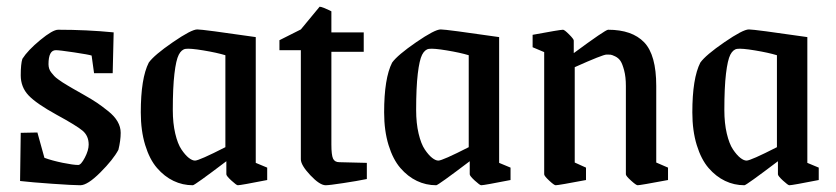

<svg xmlns="http://www.w3.org/2000/svg" viewBox="-20 -545 2499 574"><path d="M220.2 8.8Q199.2 8.8 136.2 4.4Q73.2 0 40 -3.9L42 -147.9L91.8 -148.9L112.8 -73.2Q135.3 -64.9 167.2 -58.3Q199.2 -51.8 213.9 -51.8Q222.2 -51.8 233.6 -73.7Q245.1 -95.7 245.1 -112.8Q245.1 -138.7 227.1 -154.1Q209 -169.4 148.9 -202.1Q88.4 -235.4 65.2 -260Q42 -284.7 42 -319.8Q42 -354 46.9 -369.1Q63 -394.5 100.3 -425.3Q137.7 -456.1 153.8 -456.1Q239.7 -456.1 319.8 -448.2L316.9 -326.2H261.2L253.9 -378.9Q245.6 -381.8 201.7 -388.4Q157.7 -395 147 -395Q125 -395 125 -353Q125 -346.2 127 -339.8Q128.9 -333.5 133.8 -327.6Q138.7 -321.8 142.3 -317.6Q146 -313.5 154.5 -307.4Q163.1 -301.3 167.2 -298.6Q171.4 -295.9 182.4 -289.3Q193.4 -282.7 196.8 -280.8Q203.6 -276.9 229.5 -262.2Q255.4 -247.6 269.5 -238Q283.7 -228.5 303 -213.1Q322.3 -197.8 331.5 -181.6Q340.8 -165.5 340.8 -147.9Q340.8 -125 334 -97.2Q318.4 -67.9 280 -29.5Q241.7 8.8 220.2 8.8Z M556.6 8.8Q525.9 8.8 498.8 -4.2Q471.7 -17.1 449.5 -42.7Q427.2 -68.4 414.1 -111.3Q400.9 -154.3 400.9 -209Q400.9 -311 424.8 -357.9Q440.9 -380.4 496.6 -418.7Q552.2 -457 569.8 -457Q586.9 -457 744.6 -434.1V-58.1L778.8 -43.9V-6.8Q699.7 8.8 690.9 8.8Q687 8.8 671.9 -5.1Q656.7 -19 656.7 -23.9V-63Q562 8.8 556.6 8.8ZM563 -64.9Q575.2 -64.9 653.8 -105V-379.9Q627.9 -387.7 588.1 -394.3Q548.3 -400.9 534.7 -398.9Q522.5 -397 514.4 -381.3Q506.3 -365.7 501.5 -324.7Q496.6 -283.7 496.6 -215.8Q496.6 -176.8 503.9 -145.8Q511.2 -114.7 522.5 -98.1Q533.7 -81.5 544.2 -73.2Q554.7 -64.9 563 -64.9Z M953.6 8.8Q936 8.8 907.7 -21.2Q879.4 -51.3 879.4 -68.8V-395H815.4V-424.8L879.4 -457L935.5 -524.9Q939.5 -524.9 948.2 -521.5Q957 -518.1 963.9 -514.6L970.7 -511.2V-448.2H1067.4V-390.1H970.7V-112.8Q970.7 -82 975.6 -71Q980.5 -60.1 994.6 -60.1L1076.7 -58.1V-9.8Q1047.9 -3.9 1006.1 2.4Q964.4 8.8 953.6 8.8Z M1284.2 8.8Q1253.4 8.8 1226.3 -4.2Q1199.2 -17.1 1177 -42.7Q1154.8 -68.4 1141.6 -111.3Q1128.4 -154.3 1128.4 -209Q1128.4 -311 1152.3 -357.9Q1168.5 -380.4 1224.1 -418.7Q1279.8 -457 1297.4 -457Q1314.5 -457 1472.2 -434.1V-58.1L1506.3 -43.9V-6.8Q1427.2 8.8 1418.5 8.8Q1414.6 8.8 1399.4 -5.1Q1384.3 -19 1384.3 -23.9V-63Q1289.6 8.8 1284.2 8.8ZM1290.5 -64.9Q1302.7 -64.9 1381.3 -105V-379.9Q1355.5 -387.7 1315.7 -394.3Q1275.9 -400.9 1262.2 -398.9Q1250 -397 1241.9 -381.3Q1233.9 -365.7 1229 -324.7Q1224.1 -283.7 1224.1 -215.8Q1224.1 -176.8 1231.4 -145.8Q1238.8 -114.7 1250 -98.1Q1261.2 -81.5 1271.7 -73.2Q1282.2 -64.9 1290.5 -64.9Z M1641.1 8.8Q1636.7 8.8 1621.8 -5.1Q1606.9 -19 1606.9 -23.9V-389.2L1572.3 -403.8V-440.9Q1654.3 -456.1 1663.1 -456.1Q1667.5 -456.1 1681.4 -442.1Q1695.3 -428.2 1695.3 -423.8V-386.2Q1790 -456.1 1797.9 -456.1Q1869.6 -456.1 1905.8 -418.5Q1941.9 -380.9 1941.9 -288.1V-59.1L1977.1 -43.9V-6.8Q1894 8.8 1886.2 8.8Q1881.8 8.8 1866.5 -5.1Q1851.1 -19 1851.1 -23.9V-288.1Q1851.1 -315.4 1845.9 -334.7Q1840.8 -354 1835 -362.8Q1829.1 -371.6 1819.1 -376.5Q1809.1 -381.3 1804.9 -381.6Q1800.8 -381.8 1793 -381.8Q1782.2 -381.8 1698.2 -344.2V-59.1L1731.9 -43.9V-6.8Q1649.9 8.8 1641.1 8.8Z M2205.6 8.8Q2174.8 8.8 2147.7 -4.2Q2120.6 -17.1 2098.4 -42.7Q2076.2 -68.4 2063 -111.3Q2049.8 -154.3 2049.8 -209Q2049.8 -311 2073.7 -357.9Q2089.8 -380.4 2145.5 -418.7Q2201.2 -457 2218.8 -457Q2235.8 -457 2393.6 -434.1V-58.1L2427.7 -43.9V-6.8Q2348.6 8.8 2339.8 8.8Q2335.9 8.8 2320.8 -5.1Q2305.7 -19 2305.7 -23.9V-63Q2210.9 8.8 2205.6 8.8ZM2211.9 -64.9Q2224.1 -64.9 2302.7 -105V-379.9Q2276.9 -387.7 2237.1 -394.3Q2197.3 -400.9 2183.6 -398.9Q2171.4 -397 2163.3 -381.3Q2155.3 -365.7 2150.4 -324.7Q2145.5 -283.7 2145.5 -215.8Q2145.5 -176.8 2152.8 -145.8Q2160.2 -114.7 2171.4 -98.1Q2182.6 -81.5 2193.1 -73.2Q2203.6 -64.9 2211.9 -64.9Z"/></svg>

Font: Grenze
Style: Regular
Weight: 400
Designer: Renata Polastri
Foundry: Omnibus-Type
Version: Version 1.002;PS 001.002;hotconv 1.0.88;makeotf.lib2.5.64775